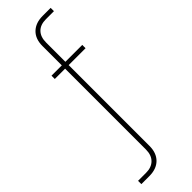

<svg xmlns="http://www.w3.org/2000/svg" viewBox="-310 -738 949 949"><g transform="rotate(-45 164.5 -263.5)"><path d="M80 -467V-490H295V-467ZM15 203V180H71Q109 180 130.5 158.5Q152 137 152 98V-625Q152 -675 180.5 -702.5Q209 -730 258 -730H314V-707H258Q219 -707 198 -685.5Q177 -664 177 -625V98Q177 147 149 175Q121 203 71 203Z"/></g></svg>

Font: MuseoModerno Thin Thin
Style: Regular
Weight: 250
Version: Version 1.003